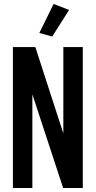

<svg xmlns="http://www.w3.org/2000/svg" viewBox="-20 -947 482 967"><path d="M45 0V-710H158L298 -278H299V-710H397V0H298L144 -469H143V0ZM243 -763 178 -781 250 -927 328 -897Z"/></svg>

Font: Special Gothic Condensed Medium
Style: Regular
Weight: 500
Width: 3
Designer: Alistair McCready
Foundry: Monolith
Version: Version 1.000; ttfautohint (v1.8.4.7-5d5b)